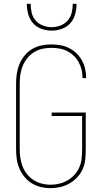

<svg xmlns="http://www.w3.org/2000/svg" viewBox="-20 -975 540 1003"><path d="M243 8Q218 8 193 2Q168 -4 146 -17.5Q124 -31 107.5 -51.5Q91 -72 81 -95.5Q71 -119 67.5 -144Q64 -169 64 -195V-540Q64 -566 68 -591.5Q72 -617 82 -641Q92 -665 109 -685.5Q126 -706 148 -719Q170 -732 195.5 -737.5Q221 -743 247 -743Q271 -743 294.5 -739Q318 -735 339.5 -724.5Q361 -714 378.5 -697.5Q396 -681 407.5 -660.5Q419 -640 424.5 -616.5Q430 -593 430 -570Q430 -569 430 -568.5Q430 -568 430 -567H411Q411 -568 411 -568.5Q411 -569 411 -569Q411 -591 406 -611.5Q401 -632 390.5 -651Q380 -670 364.5 -684.5Q349 -699 330 -708.5Q311 -718 290 -721.5Q269 -725 247 -725Q224 -725 201 -720Q178 -715 158 -702.5Q138 -690 123 -671.5Q108 -653 99 -631.5Q90 -610 86.5 -586.5Q83 -563 83 -540V-195Q83 -172 86.5 -149Q90 -126 98.5 -104.5Q107 -83 121.5 -65Q136 -47 155.5 -34.5Q175 -22 197.5 -16Q220 -10 243 -10Q267 -10 290 -15.5Q313 -21 333.5 -33Q354 -45 370 -63Q386 -81 395 -102.5Q404 -124 406.5 -147.5Q409 -171 409 -195V-369H250V-387H428V-195Q428 -169 425.5 -143Q423 -117 412.5 -93Q402 -69 384 -49.5Q366 -30 343.5 -17Q321 -4 295 2Q269 8 243 8ZM250 -815Q223 -815 196.5 -824.5Q170 -834 152.5 -854Q135 -874 127.5 -901Q120 -928 120 -955H140Q140 -932 145.5 -908.5Q151 -885 166.5 -867.5Q182 -850 204.5 -841.5Q227 -833 250 -833Q273 -833 295.5 -841.5Q318 -850 333.5 -867.5Q349 -885 354.5 -908.5Q360 -932 360 -955H380Q380 -928 372.5 -901Q365 -874 347.5 -854Q330 -834 303.5 -824.5Q277 -815 250 -815Z"/></svg>

Font: Zed Mono Thin
Style: Regular
Weight: 100
Monospace: yes
Designer: Belleve Invis
Foundry: Belleve Invis
Version: Version 1.0.0; ttfautohint (v1.8.4)